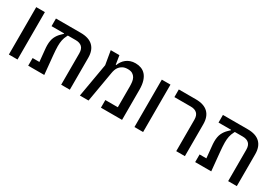

<svg xmlns="http://www.w3.org/2000/svg" viewBox="24 -1377 3035 2133"><g transform="rotate(30 1541.5 -310.0)"><path d="M82 -608H193V0H82Z M330 -98H417L403 -241Q401 -258 400 -274Q399 -290 399 -304Q399 -366 418 -407Q437 -448 472 -481L496 -504V-510H335V-608H653Q758 -608 811 -557Q864 -506 864 -409V0H753V-402Q753 -458 725 -484Q697 -510 646 -510H544L537 -496Q520 -464 513 -430Q506 -396 506 -354Q506 -328 508 -299Q510 -270 513 -238L536 0H330Z M1068 -432 1038 -608H1149L1167 -495H1173Q1183 -521 1198.5 -543.5Q1214 -566 1236 -583Q1258 -600 1286.5 -610Q1315 -620 1352 -620Q1390 -620 1423.5 -607.5Q1457 -595 1481.5 -567.5Q1506 -540 1520 -495Q1534 -450 1534 -386V0H1263V-98H1423V-364Q1423 -392 1419.5 -420.5Q1416 -449 1404 -471Q1392 -493 1369.5 -507Q1347 -521 1309 -521Q1271 -521 1246 -508Q1221 -495 1205.5 -476Q1190 -457 1182.5 -434.5Q1175 -412 1172 -393L1104 0H993Z M1693 -608H1804V0H1693Z M2229 -402Q2229 -458 2201 -484Q2173 -510 2122 -510H1911V-608H2129Q2234 -608 2287 -557Q2340 -506 2340 -409V0H2229Z M2472 -98H2559L2545 -241Q2543 -258 2542 -274Q2541 -290 2541 -304Q2541 -366 2560 -407Q2579 -448 2614 -481L2638 -504V-510H2477V-608H2795Q2900 -608 2953 -557Q3006 -506 3006 -409V0H2895V-402Q2895 -458 2867 -484Q2839 -510 2788 -510H2686L2679 -496Q2662 -464 2655 -430Q2648 -396 2648 -354Q2648 -328 2650 -299Q2652 -270 2655 -238L2678 0H2472Z"/></g></svg>

Font: IBM Plex Sans Hebrew Medm
Style: Regular
Weight: 500
Designer: Mike Abbink, Paul van der Laan, Pieter van Rosmalen, Yanek Iontef
Foundry: Bold Monday
Version: Version 1.3